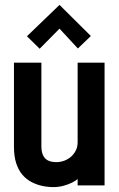

<svg xmlns="http://www.w3.org/2000/svg" viewBox="-20 -757 487 784"><path d="M351 -610 223 -737 90 -609 142 -558 223 -640 298 -559ZM297 -26V0H407V-501H297V-176Q297 -158 290 -143.5Q283 -129 271 -118Q259 -107 243 -101Q227 -95 210 -95Q190 -95 176.5 -101.5Q163 -108 156 -122.5Q149 -137 149 -160V-501H37V-158Q37 -119 46 -91Q55 -63 71 -44Q87 -25 108 -14Q129 -3 152 2Q175 7 198 7Q219 7 239.5 1.5Q260 -4 275.5 -12Q291 -20 297 -26Z"/></svg>

Font: Advent Pro
Style: Bold
Weight: 700
Designer: VivaRado, Andreas Kalpakidis
Foundry: VivaRado, Andreas Kalpakidis
Version: Version 3.000